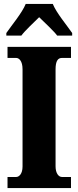

<svg xmlns="http://www.w3.org/2000/svg" viewBox="-20 -951 395 971"><path d="M12 -784V-771H88C106 -796 151 -837 178 -864C203 -840 258 -788 269 -771H345V-784C319 -822 265 -886 247 -931H110C92 -886 38 -822 12 -784ZM18 0H339V-56H293C277 -56 261 -74 261 -110V-600C261 -643 273 -658 293 -658H339V-714H18V-658H62C76 -658 94 -643 94 -601V-109C94 -71 76 -56 62 -56H18Z"/></svg>

Font: Noto Serif Myanmar ExtraCondensed Black
Style: Regular
Weight: 900
Width: 2
Designer: Ben Mitchell and the Monotype Design Team
Foundry: Monotype Imaging Inc.
Version: Version 2.106